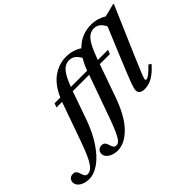

<svg xmlns="http://www.w3.org/2000/svg" viewBox="-502 -1239 1910 1910"><g transform="rotate(-45 453.0 -284.5)"><path d="M846 10.5Q771 10.5 771 -46Q771 -58.5 776 -77.8Q781 -97 794.8 -133.8Q808.5 -170.5 834.5 -235Q860.5 -299.5 903 -402L1023.5 -691.5Q1005 -732 978.2 -753.5Q951.5 -775 912.5 -775.5Q873.5 -775.5 842.2 -751.8Q811 -728 781.8 -673.2Q752.5 -618.5 718.5 -524.5H862L845 -481.5H703.5L582.5 -139.5Q511.5 61 416.2 157.2Q321 253.5 224 253.5Q186.5 253.5 154.5 241.8Q122.5 230 103 208.8Q83.5 187.5 83.5 159.5Q83.5 136 99.2 118.5Q115 101 144.5 101Q168 101 179.2 112Q190.5 123 196.2 139Q202 155 207 170.8Q212 186.5 222 197.2Q232 208 253 207.5Q269 207 284.2 193.8Q299.5 180.5 317.2 148.5Q335 116.5 357.8 60.5Q380.5 4.5 411 -82L553.5 -481.5H323Q320 -473.5 317 -465L223 -196.5Q172.5 -52.5 105.5 48Q38.5 148.5 -35 201Q-108.5 253.5 -179 253.5Q-216.5 253.5 -248.5 241.8Q-280.5 230 -300 208.8Q-319.5 187.5 -319.5 159.5Q-319.5 136 -303.8 118.5Q-288 101 -258.5 101Q-235.5 101 -224 112Q-212.5 123 -206.8 139Q-201 155 -196 170.8Q-191 186.5 -181 197.2Q-171 208 -150.5 207.5Q-123.5 206.5 -97.2 182.2Q-71 158 -40.2 95.5Q-9.5 33 31 -82L167.5 -467Q170 -474.5 173 -481.5H94L110 -524.5H190.5Q249 -655.5 334.5 -713.5Q420 -771.5 518 -771.5Q570.5 -771.5 613 -757.5Q655.5 -743.5 686 -723Q736 -774.5 794.5 -798Q853 -821.5 916.5 -821.5Q967.5 -821.5 1009.2 -808.2Q1051 -795 1081.5 -775.5L1221 -811L1226 -806L1011.5 -308Q957.5 -182.5 935 -125.8Q912.5 -69 912.5 -58.5Q912.5 -45.5 924.5 -45.5Q940.5 -45.5 968 -67Q995.5 -88.5 1042 -136.5L1070 -120Q1012 -53 957.5 -21.2Q903 10.5 846 10.5ZM514 -725.5Q478.5 -725.5 449.8 -706.2Q421 -687 394.5 -643Q368 -599 339 -524.5H568.5Q593.5 -593 626.5 -646Q606 -684.5 579 -704.8Q552 -725 514 -725.5Z"/></g></svg>

Font: Libre Caslon Text Bold
Style: Italic
Weight: 700
Italic angle: -22.583°
Designer: Pablo Impallari, Rodrigo Fuenzalida, Katja Schimmel
Foundry: Pablo Impallari, Rodrigo Fuenzalida
Version: Version 2.000